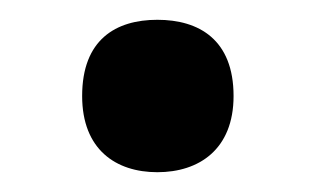

<svg xmlns="http://www.w3.org/2000/svg" viewBox="-20 -449 319 194"><path d="M63 -352C63 -298 97 -275 139 -275C181 -275 216 -298 216 -352C216 -409 181 -429 139 -429C97 -429 63 -409 63 -352Z"/></svg>

Font: Noto Sans Sinhala SemiBold
Style: Regular
Weight: 600
Designer: Jelle Bosma - Monotype Design Team
Foundry: Monotype Imaging Inc.
Version: Version 2.006